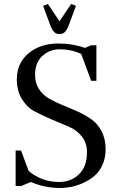

<svg xmlns="http://www.w3.org/2000/svg" viewBox="-20 -928 602 958"><path d="M58 0V-177H85L123 -75Q188 -20 275 -20Q335 -20 374.5 -59Q414 -98 414 -168Q414 -215 388 -247.5Q362 -280 323 -296Q284 -312 239 -331.5Q194 -351 155 -371Q116 -391 90 -432.5Q64 -474 64 -533Q64 -613 122.5 -662Q181 -711 271 -711Q342 -711 404 -689L434 -702H461V-525H435L385 -659Q336 -682 277 -682Q228 -682 191.5 -649Q155 -616 155 -554Q155 -513 174.5 -483.5Q194 -454 225 -436Q256 -418 293.5 -403Q331 -388 368.5 -371Q406 -354 437 -332Q468 -310 487.5 -272Q507 -234 507 -183Q507 -141 492 -107Q477 -73 453 -52Q429 -31 398 -16.5Q367 -2 337.5 4Q308 10 280 10Q203 10 134 -20L86 0ZM195 -899 219 -908 277 -822 335 -908 359 -899 325 -807Q315 -780 304.5 -769Q294 -758 277 -758Q260 -758 249.5 -769Q239 -780 229 -807Z"/></svg>

Font: Dihjauti
Style: Bold
Weight: 700
Designer: T. Christopher White
Version: Version 3.0.0